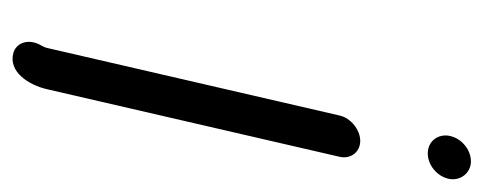

<svg xmlns="http://www.w3.org/2000/svg" viewBox="-253 -459 773 307"><g transform="rotate(90 133.5 -305.5)"><path d="M164.7 -462 56.6 6C55.5 10.8 52.6 14.8 50.6 19C41.6 38.6 50.2 55.5 64.3 59.5C94.8 68.3 116 34.8 122.6 6L230.7 -462C234.8 -480 223 -495 205.3 -495C187.6 -495 168.8 -480 164.7 -462ZM197.5 -639C193.1 -620 205.4 -603 225.2 -603C243.8 -603 261.6 -617.5 265.8 -636C270.1 -654.7 256.8 -672 238.1 -672C219.6 -672 201.8 -657.5 197.5 -639Z"/></g></svg>

Font: HoneyBee
Style: RegIt
Weight: 400
Foundry: Cannot Into Space Fonts
Version: Version 0.89